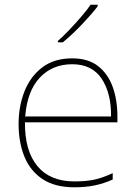

<svg xmlns="http://www.w3.org/2000/svg" viewBox="-20 -786 580 816"><path d="M287 -538Q355 -538 397 -505Q439 -472 459 -416.5Q479 -361 479 -291V-266H86Q85 -145 139 -80Q193 -15 296 -15Q344 -15 378.5 -22Q413 -29 459 -50V-23Q421 -6 382.5 2Q344 10 296 10Q213 10 160.5 -25Q108 -60 83.5 -121Q59 -182 59 -259Q59 -334 84 -397.5Q109 -461 159.5 -499.5Q210 -538 287 -538ZM287 -513Q203 -513 149.5 -456.5Q96 -400 87 -291H452Q453 -390 412 -451.5Q371 -513 287 -513ZM395 -759Q369 -725 328 -682Q287 -639 247 -606H226V-612Q249 -632 275.5 -660Q302 -688 326.5 -716.5Q351 -745 365 -766H395Z"/></svg>

Font: Noto Sans Thin
Style: Regular
Weight: 100
Designer: Monotype Design Team
Foundry: Monotype Imaging Inc.
Version: Version 2.007